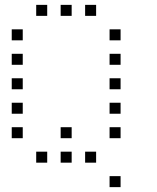

<svg xmlns="http://www.w3.org/2000/svg" viewBox="-20 -693 640 785"><path d="M129 -673Q128 -673 128 -673Q128 -673 128 -672V-629Q128 -628 128 -628Q128 -628 129 -628H172Q173 -628 173 -628Q173 -628 173 -629V-672Q173 -673 173 -673Q173 -673 172 -673ZM229 -673Q228 -673 228 -673Q228 -673 228 -672V-629Q228 -628 228 -628Q228 -628 229 -628H272Q273 -628 273 -628Q273 -628 273 -629V-672Q273 -673 273 -673Q273 -673 272 -673ZM329 -673Q328 -673 328 -673Q328 -673 328 -672V-629Q328 -628 328 -628Q328 -628 329 -628H372Q373 -628 373 -628Q373 -628 373 -629V-672Q373 -673 373 -673Q373 -673 372 -673ZM29 -573Q28 -573 28 -573Q28 -573 28 -572V-529Q28 -528 28 -528Q28 -528 29 -528H72Q73 -528 73 -528Q73 -528 73 -529V-572Q73 -573 73 -573Q73 -573 72 -573ZM429 -573Q428 -573 428 -573Q428 -573 428 -572V-529Q428 -528 428 -528Q428 -528 429 -528H472Q473 -528 473 -528Q473 -528 473 -529V-572Q473 -573 473 -573Q473 -573 472 -573ZM29 -473Q28 -473 28 -473Q28 -473 28 -472V-429Q28 -428 28 -428Q28 -428 29 -428H72Q73 -428 73 -428Q73 -428 73 -429V-472Q73 -473 73 -473Q73 -473 72 -473ZM429 -473Q428 -473 428 -473Q428 -473 428 -472V-429Q428 -428 428 -428Q428 -428 429 -428H472Q473 -428 473 -428Q473 -428 473 -429V-472Q473 -473 473 -473Q473 -473 472 -473ZM29 -373Q28 -373 28 -373Q28 -373 28 -372V-329Q28 -328 28 -328Q28 -328 29 -328H72Q73 -328 73 -328Q73 -328 73 -329V-372Q73 -373 73 -373Q73 -373 72 -373ZM429 -373Q428 -373 428 -373Q428 -373 428 -372V-329Q428 -328 428 -328Q428 -328 429 -328H472Q473 -328 473 -328Q473 -328 473 -329V-372Q473 -373 473 -373Q473 -373 472 -373ZM29 -273Q28 -273 28 -273Q28 -273 28 -272V-229Q28 -228 28 -228Q28 -228 29 -228H72Q73 -228 73 -228Q73 -228 73 -229V-272Q73 -273 73 -273Q73 -273 72 -273ZM429 -273Q428 -273 428 -273Q428 -273 428 -272V-229Q428 -228 428 -228Q428 -228 429 -228H472Q473 -228 473 -228Q473 -228 473 -229V-272Q473 -273 473 -273Q473 -273 472 -273ZM29 -173Q28 -173 28 -173Q28 -173 28 -172V-129Q28 -128 28 -128Q28 -128 29 -128H72Q73 -128 73 -128Q73 -128 73 -129V-172Q73 -173 73 -173Q73 -173 72 -173ZM229 -173Q228 -173 228 -173Q228 -173 228 -172V-129Q228 -128 228 -128Q228 -128 229 -128H272Q273 -128 273 -128Q273 -128 273 -129V-172Q273 -173 273 -173Q273 -173 272 -173ZM429 -173Q428 -173 428 -173Q428 -173 428 -172V-129Q428 -128 428 -128Q428 -128 429 -128H472Q473 -128 473 -128Q473 -128 473 -129V-172Q473 -173 473 -173Q473 -173 472 -173ZM129 -73Q128 -73 128 -73Q128 -73 128 -72V-29Q128 -28 128 -28Q128 -28 129 -28H172Q173 -28 173 -28Q173 -28 173 -29V-72Q173 -73 173 -73Q173 -73 172 -73ZM229 -73Q228 -73 228 -73Q228 -73 228 -72V-29Q228 -28 228 -28Q228 -28 229 -28H272Q273 -28 273 -28Q273 -28 273 -29V-72Q273 -73 273 -73Q273 -73 272 -73ZM329 -73Q328 -73 328 -73Q328 -73 328 -72V-29Q328 -28 328 -28Q328 -28 329 -28H372Q373 -28 373 -28Q373 -28 373 -29V-72Q373 -73 373 -73Q373 -73 372 -73ZM429 27Q428 27 428 27Q428 27 428 28V71Q428 72 428 72Q428 72 429 72H472Q473 72 473 72Q473 72 473 71V28Q473 27 473 27Q473 27 472 27Z"/></svg>

Font: Doto Light
Style: Regular
Weight: 300
Monospace: yes
Version: Version 1.000